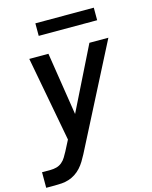

<svg xmlns="http://www.w3.org/2000/svg" viewBox="-135 -794 868 1095"><g transform="rotate(-15 299.5 -246.0)"><path d="M-1 215V123H50Q67 123 84.5 118.5Q102 114 116.5 102Q131 90 140 74.5Q149 59 158 43L190 -19L96 -520H209L267 -149L451 -520H563L253 85Q243 104 231.5 123Q220 142 205 158.5Q190 175 171.5 187Q153 199 132.5 205.5Q112 212 91.5 213.5Q71 215 50 215ZM182 -633V-707H527V-633Z"/></g></svg>

Font: Iosevka SS04 SmBd Ex Obl
Style: Regular
Weight: 600
Width: 7
Italic angle: -9°
Monospace: yes
Designer: Belleve Invis
Foundry: Belleve Invis
Version: Version 19.0.0; ttfautohint (v1.8.4)